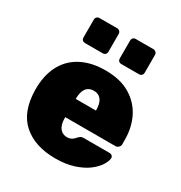

<svg xmlns="http://www.w3.org/2000/svg" viewBox="-178 -883 965 1022"><g transform="rotate(30 304.5 -372.5)"><path d="M307 10Q182 10 108.5 -54.5Q35 -119 33 -252Q33 -256 33 -262.5Q33 -269 33 -272Q36 -355 69.5 -412.5Q103 -470 163.5 -500Q224 -530 306 -530Q398 -530 458.5 -493.5Q519 -457 549 -396.5Q579 -336 579 -261V-233Q579 -223 571 -215Q563 -207 552 -207H244Q244 -207 244 -205Q244 -203 244 -201Q244 -177 250.5 -158.5Q257 -140 271 -129.5Q285 -119 305 -119Q318 -119 327 -123Q336 -127 343 -133.5Q350 -140 355 -146Q364 -155 369.5 -157.5Q375 -160 387 -160H544Q553 -160 559.5 -154Q566 -148 565 -139Q564 -121 548 -95.5Q532 -70 500.5 -46Q469 -22 420 -6Q371 10 307 10ZM244 -319H368V-321Q368 -348 361 -367Q354 -386 340 -395.5Q326 -405 306 -405Q286 -405 272 -395.5Q258 -386 251 -367Q244 -348 244 -321ZM361 -601Q351 -601 345 -607Q339 -613 339 -624V-732Q339 -742 345 -748.5Q351 -755 361 -755H469Q479 -755 485.5 -748.5Q492 -742 492 -732V-624Q492 -613 485.5 -607Q479 -601 469 -601ZM139 -601Q128 -601 122 -607Q116 -613 116 -624V-732Q116 -742 122 -748.5Q128 -755 139 -755H246Q256 -755 262.5 -748.5Q269 -742 269 -732V-624Q269 -613 262.5 -607Q256 -601 246 -601Z"/></g></svg>

Font: Rubik ExtraBold
Style: Regular
Weight: 800
Designer: Hubert and Fischer
Foundry: Hubert and Fischer
Version: Version 2.300;gftools[0.9.30]